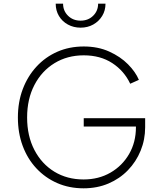

<svg xmlns="http://www.w3.org/2000/svg" viewBox="-20 -1009 874 1041"><path d="M433 12Q507 12 568 -14Q629 -40 673.5 -86Q718 -132 742.5 -192Q767 -252 767 -319V-368H434V-323H717V-319Q717 -238 680 -174Q643 -110 579 -73Q515 -36 433 -36Q344 -36 275 -78Q206 -120 166.5 -196Q127 -272 127 -372Q127 -472 166.5 -548Q206 -624 275.5 -666.5Q345 -709 434 -709Q524 -709 588.5 -667Q653 -625 686 -555L733 -576Q715 -619 674 -660.5Q633 -702 572 -729.5Q511 -757 434 -757Q356 -757 291 -728.5Q226 -700 178 -648Q130 -596 103.5 -526Q77 -456 77 -372Q77 -288 103 -218Q129 -148 177 -96.5Q225 -45 290 -16.5Q355 12 433 12ZM417 -859Q455 -859 485.5 -876Q516 -893 534 -922.5Q552 -952 552 -989H512Q512 -950 485 -923.5Q458 -897 417 -897Q376 -897 349 -923.5Q322 -950 322 -989H282Q282 -952 299.5 -922.5Q317 -893 348 -876Q379 -859 417 -859Z"/></svg>

Font: Plus Jakarta Sans ExtraLight
Style: Regular
Weight: 200
Designer: Gumpita Rahayu
Foundry: Tokotype
Version: Version 2.004; ttfautohint (v1.8.3)